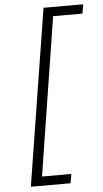

<svg xmlns="http://www.w3.org/2000/svg" viewBox="-59 -742 515 959"><g transform="rotate(-5 198.0 -262.5)"><path d="M56 180 197 -705H396L388 -659H241L116 134H263L255 180Z"/></g></svg>

Font: Nunito Sans 7pt SemiExpanded ExtraLight
Style: Italic
Weight: 250
Width: 6
Italic angle: -9°
Designer: Vernon Adams
Foundry: Vernon Adams
Version: Version 3.101;gftools[0.9.27]